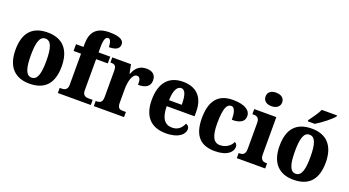

<svg xmlns="http://www.w3.org/2000/svg" viewBox="-54 -1369 3589 1976"><g transform="rotate(20 1740.0 -381.0)"><path d="M292 10C460 10 547 -82 547 -270C547 -458 452 -550 295 -550C128 -550 41 -458 41 -270C41 -82 136 10 292 10ZM294 -56C232 -56 209 -130 209 -270C209 -411 231 -483 293 -483C356 -483 379 -411 379 -270C379 -130 357 -56 294 -56Z M603 0H964V-56H917C891 -56 854 -63 854 -119V-462H982V-536H854V-590C854 -679 870 -709 899 -709C928 -709 935 -653 935 -623C1026 -623 1049 -657 1049 -695C1049 -730 1022 -769 891 -769C746 -769 689 -695 689 -569V-536H607V-462H689V-119C689 -63 648 -56 627 -56H603Z M997 0H1328V-56H1296C1260 -56 1236 -64 1236 -123V-276C1236 -356 1260 -446 1308 -446C1343 -446 1350 -416 1350 -361C1430 -361 1480 -390 1480 -456C1480 -509 1450 -548 1378 -548C1304 -548 1263 -514 1233 -440H1228L1209 -536H1004V-480H1008C1049 -480 1070 -471 1070 -412V-128C1070 -65 1044 -56 1001 -56H997Z M1788 10C1932 10 1988 -54 1988 -108C1988 -132 1972 -148 1951 -155C1930 -105 1893 -67 1829 -67C1747 -67 1704 -125 1702 -256H2007V-308C2007 -467 1920 -550 1777 -550C1623 -550 1535 -453 1535 -265C1535 -91 1618 10 1788 10ZM1843 -322H1704C1705 -426 1735 -482 1781 -482C1825 -482 1843 -423 1843 -322Z M2324 10C2465 10 2515 -53 2515 -104C2515 -123 2506 -141 2488 -150C2467 -103 2418 -66 2352 -66C2280 -66 2251 -134 2251 -267C2251 -436 2280 -486 2327 -486C2367 -486 2380 -424 2380 -353C2496 -353 2517 -402 2517 -444C2517 -500 2462 -550 2322 -550C2188 -550 2084 -483 2084 -266C2084 -59 2180 10 2324 10Z M2714 -624C2764 -624 2806 -649 2806 -698C2806 -749 2764 -772 2714 -772C2663 -772 2624 -749 2624 -698C2624 -649 2663 -624 2714 -624ZM2563 0H2874V-56H2864C2827 -56 2801 -71 2801 -127V-536H2559V-480H2575C2610 -480 2636 -465 2636 -413V-128C2636 -71 2611 -56 2574 -56H2563Z M3120 -619V-606H3196C3259 -643 3359 -721 3382 -756V-766H3215C3196 -721 3148 -659 3120 -619ZM3184 10C3352 10 3439 -82 3439 -270C3439 -458 3344 -550 3187 -550C3020 -550 2933 -458 2933 -270C2933 -82 3028 10 3184 10ZM3186 -56C3124 -56 3101 -130 3101 -270C3101 -411 3123 -483 3185 -483C3248 -483 3271 -411 3271 -270C3271 -130 3249 -56 3186 -56Z"/></g></svg>

Font: Noto Serif Sinhala SemiCondensed ExtraBold
Style: Regular
Weight: 800
Width: 4
Designer: Jelle Bosma - Monotype Design Team
Foundry: Monotype Imaging Inc.
Version: Version 2.007